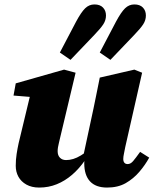

<svg xmlns="http://www.w3.org/2000/svg" viewBox="-20 -830 697 866"><path d="M157 16Q123 16 99 2.5Q75 -11 63 -33Q51 -55 51 -82Q51 -110 55 -135.5Q59 -161 64 -184L121 -421L164 -389L41 -399L51 -454L269 -516L321 -502L251 -208Q248 -195 245.5 -184.5Q243 -174 241.5 -165.5Q240 -157 240 -148Q240 -129 250.5 -118.5Q261 -108 278 -108Q294 -108 310.5 -113Q327 -118 345 -129Q363 -140 383 -156L393 -108H364Q337 -69 305 -41.5Q273 -14 236 1Q199 16 157 16ZM463 16Q412 16 386 -12Q360 -40 360 -94Q360 -102 361 -109Q362 -116 363 -123H355L402 -342Q409 -377 416 -410.5Q423 -444 430 -480L586 -516L621 -502L545 -167Q542 -150 539 -136.5Q536 -123 536 -113Q536 -102 541 -96Q546 -90 556 -90Q569 -90 580.5 -103.5Q592 -117 612 -145L653 -119Q635 -86 608.5 -55Q582 -24 547 -4Q512 16 463 16ZM250 -593 323 -732Q346 -775 364 -792.5Q382 -810 406 -810Q431 -810 444.5 -796Q458 -782 458 -760Q458 -739 446 -720.5Q434 -702 406 -673L298 -560ZM430 -593 503 -732Q526 -775 544 -792.5Q562 -810 586 -810Q611 -810 624.5 -796Q638 -782 638 -760Q638 -739 626 -720.5Q614 -702 586 -673L478 -560Z"/></svg>

Font: Source Serif 4 Black
Style: Italic
Weight: 900
Italic angle: -12°
Designer: Frank Grießhammer
Foundry: Adobe Systems Incorporated
Version: Version 4.004;hotconv 1.0.116;makeotfexe 2.5.65601